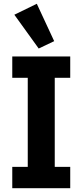

<svg xmlns="http://www.w3.org/2000/svg" viewBox="-20 -997 437 1017"><path d="M45 0V-113H127V-585H45V-698H352V-585H270V-113H352V0ZM56 -919 175 -977 267 -779 185 -740Z"/></svg>

Font: IBM Plex Sans Cond
Style: Bold
Weight: 700
Width: 3
Designer: Mike Abbink, Paul van der Laan, Pieter van Rosmalen
Foundry: Bold Monday
Version: Version 1.3